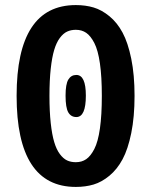

<svg xmlns="http://www.w3.org/2000/svg" viewBox="-20 -726 610 757"><path d="M279 11Q45.5 11 45.5 -348Q45.5 -706 279 -706Q317 -706 349 -696.5Q381 -687 411.5 -662Q442 -637 463.2 -597.5Q484.5 -558 497.5 -494.5Q510.5 -431 510.5 -348Q510.5 -265 497.5 -201.2Q484.5 -137.5 463.2 -98Q442 -58.5 411.5 -33.2Q381 -8 349 1.5Q317 11 279 11ZM279 -86.5Q302.5 -86.5 320 -98.5Q337.5 -110.5 352 -138.8Q366.5 -167 374 -219.5Q381.5 -272 381.5 -348Q381.5 -423.5 374 -475.8Q366.5 -528 352 -556.2Q337.5 -584.5 320 -596.5Q302.5 -608.5 279 -608.5Q260 -608.5 244.8 -601.5Q229.5 -594.5 216 -576.5Q202.5 -558.5 193.8 -529.5Q185 -500.5 180 -454.8Q175 -409 175 -348Q175 -287 180 -241Q185 -195 193.8 -165.8Q202.5 -136.5 216 -118.5Q229.5 -100.5 244.5 -93.5Q259.5 -86.5 279 -86.5ZM281 -264.5Q260 -264.5 249.2 -283Q238.5 -301.5 238.5 -349Q238.5 -394.5 249.5 -412.5Q260.5 -430.5 281 -430.5Q318.5 -430.5 318.5 -349Q318.5 -264.5 281 -264.5Z"/></svg>

Font: League Mono Narrow SemiBold
Style: Regular
Weight: 600
Width: 3
Designer: Tyler Finck
Foundry: The League of Moveable Type / Tyler Finck
Version: Version 2.210